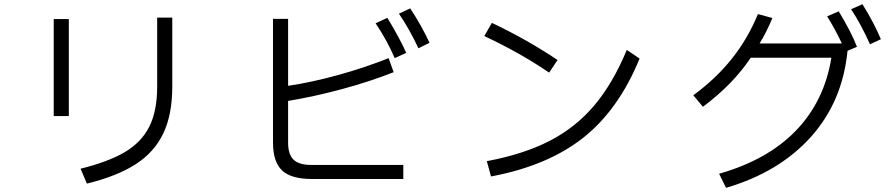

<svg xmlns="http://www.w3.org/2000/svg" viewBox="-20 -856 4264 915"><path d="M364 -52Q497 -85 575.5 -131.5Q654 -178 691.5 -252.5Q729 -327 729 -443V-772H801V-443Q801 -310 758 -220Q715 -130 626 -73Q537 -16 394 19ZM308 -303H236V-765H308Z M1935 -816Q1989 -734 2027 -652L1974 -626Q1930 -720 1881 -791ZM1826 -771Q1887 -670 1916 -604L1861 -579Q1824 -665 1770 -745ZM1353 -176Q1353 -120 1379 -95Q1405 -70 1464 -70H1902V-3H1466Q1367 -3 1324 -44Q1281 -85 1281 -177V-766H1353V-447Q1467 -464 1593.5 -499Q1720 -534 1832 -579L1856 -512Q1742 -467 1610.5 -431.5Q1479 -396 1353 -375Z M2597 -510Q2454 -607 2288 -684L2324 -747Q2491 -668 2637 -570ZM2300 -88Q2476 -121 2600 -185Q2724 -249 2812.5 -354Q2901 -459 2967 -618L3028 -577Q2929 -334 2760 -200Q2591 -66 2320 -15Z M4090 -836Q4145 -748 4178 -669L4126 -645Q4083 -741 4036 -812ZM3977 -802Q4036 -705 4064 -633L4019 -614Q3995 -370 3843 -202Q3691 -34 3440 39L3407 -28Q3639 -94 3774 -234.5Q3909 -375 3942 -581H3558Q3514 -516 3459 -459.5Q3404 -403 3330 -347L3284 -402Q3392 -481 3468 -576.5Q3544 -672 3592 -789L3661 -770Q3631 -699 3600 -649H3992Q3961 -715 3922 -778Z"/></svg>

Font: PlemolJP
Style: Regular
Weight: 400
Monospace: yes
Version: v2.0.4; ttfautohint (v1.8.4.7-5d5b-dirty) -l 6 -r 45 -G 200 